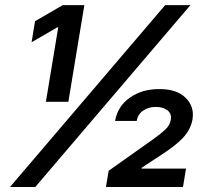

<svg xmlns="http://www.w3.org/2000/svg" viewBox="-20 -748 838 768"><path d="M163.6 -340.8 212.9 -638.7H209.5L106.4 -579.1L120.1 -663.1L231 -727.5H317.4L253.4 -340.8ZM20 0 640.6 -727.5H741.7L121.1 0ZM403.8 0 414.6 -64.9 589.8 -189Q622.1 -211.9 640.9 -229.5Q659.7 -247.1 663.1 -268.6Q667.5 -293 649.9 -306.6Q632.3 -320.3 603.5 -320.3Q574.2 -320.3 552.7 -305.7Q531.2 -291 526.9 -264.2H440.4Q450.2 -322.8 499.5 -357.4Q548.8 -392.1 617.2 -391.6Q686.5 -392.1 722.4 -356.9Q758.3 -321.8 750 -270.5Q742.7 -229.5 711.7 -196.5Q680.7 -163.6 618.2 -124L546.9 -77.1L546.4 -73.7H724.1L711.9 0Z"/></svg>

Font: Inter Display Semi Bold
Style: Italic
Weight: 600
Italic angle: -9.39999°
Designer: Rasmus Andersson
Foundry: rsms
Version: Version 4.000;git-4fc901f